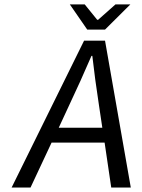

<svg xmlns="http://www.w3.org/2000/svg" viewBox="-20 -843 640 863"><path d="M372.1 -710 293.9 -823.2H360.8L417 -753.9H420.9L499 -823.2H565.9L452.1 -710ZM32.2 0 357.9 -660.2H452.1L567.9 0H480L450.2 -202.1H211.9L117.2 0ZM244.1 -269H439.9L424.8 -370.1Q406.2 -491.2 395 -591.8H391.1Q342.3 -478.5 291 -370.1Z"/></svg>

Font: Office Code Pro Italic
Style: Regular
Weight: 400
Italic angle: -9°
Designer: Nathan Rutzky & Paul D. Hunt
Foundry: Adobe Systems Incorporated
Version: Version 1.004;PS 001.004;hotconv 1.0.70;makeotf.lib2.5.58329